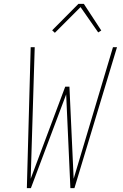

<svg xmlns="http://www.w3.org/2000/svg" viewBox="-20 -981 640 1001"><path d="M120 0 140 -735H161L140 -49L320 -529H342L364 -49L569 -735H590L368 0H347L325 -489L141 0ZM266 -810 252 -823 389 -961H417L508 -822L492 -812L400 -944Z"/></svg>

Font: Iosevka Thin Extended Oblique
Style: Regular
Weight: 100
Width: 7
Italic angle: -9°
Monospace: yes
Designer: Belleve Invis
Foundry: Belleve Invis
Version: Version 32.5.0; ttfautohint (v1.8.4)